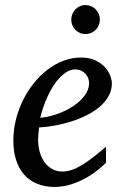

<svg xmlns="http://www.w3.org/2000/svg" viewBox="-20 -718 474 750"><path d="M328.1 -394Q328.1 -403.8 324.2 -413.3Q320.3 -422.9 313.5 -430.2Q306.6 -437.5 296.4 -442.1Q286.1 -446.8 273.9 -446.8Q257.3 -446.8 242.2 -438Q227.1 -429.2 213.1 -414.6Q199.2 -399.9 187.3 -380.9Q175.3 -361.8 165.8 -340.8Q156.2 -319.8 148.9 -298.3Q141.6 -276.9 137.2 -257.8Q168.9 -260.7 202.9 -272.5Q236.8 -284.2 264.6 -302.5Q292.5 -320.8 310.3 -344.2Q328.1 -367.7 328.1 -394ZM417 -393.1Q417 -365.7 404.3 -342.8Q391.6 -319.8 369.9 -301.3Q348.1 -282.7 319.6 -268.3Q291 -253.9 259.5 -243.9Q228 -233.9 195.3 -227.8Q162.6 -221.7 132.8 -220.2Q131.3 -210.4 130.1 -196.8Q128.9 -183.1 128.9 -173.8Q128.9 -146.5 135.5 -123.5Q142.1 -100.6 154.5 -83.7Q167 -66.9 184.6 -57.4Q202.1 -47.9 224.1 -47.9Q257.8 -47.9 298.3 -72.3Q338.9 -96.7 394 -145V-82Q379.9 -68.4 359.4 -52Q338.9 -35.6 312.7 -21.2Q286.6 -6.8 255.9 2.7Q225.1 12.2 190.9 12.2Q175.8 12.2 158 9.3Q140.1 6.3 122.6 -1.2Q105 -8.8 88.6 -22Q72.3 -35.2 59.8 -55.4Q47.4 -75.7 39.8 -103.8Q32.2 -131.8 32.2 -169.9Q32.2 -209.5 41.7 -248.8Q51.3 -288.1 68.6 -324Q85.9 -359.9 110.4 -390.9Q134.8 -421.9 164.1 -444.6Q193.4 -467.3 226.8 -480.2Q260.3 -493.2 295.9 -493.2Q330.6 -493.2 353.8 -481.7Q377 -470.2 391.1 -454.1Q405.3 -438 411.1 -420.9Q417 -403.8 417 -393.1ZM370.1 -641.1Q370.1 -629.4 365.7 -619.1Q361.3 -608.9 353.8 -601.3Q346.2 -593.8 335.9 -589.4Q325.7 -585 314 -585Q302.2 -585 292.2 -589.4Q282.2 -593.8 274.7 -601.3Q267.1 -608.9 262.7 -619.1Q258.3 -629.4 258.3 -641.1Q258.3 -652.8 262.5 -663.1Q266.6 -673.3 274.2 -681.2Q281.7 -689 292 -693.6Q302.2 -698.2 314 -698.2Q325.7 -698.2 335.9 -693.8Q346.2 -689.5 353.8 -681.6Q361.3 -673.8 365.7 -663.3Q370.1 -652.8 370.1 -641.1Z"/></svg>

Font: Charis SIL Am
Style: Italic
Weight: 400
Italic angle: -11°
Foundry: SIL International
Version: Version 5.000